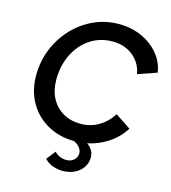

<svg xmlns="http://www.w3.org/2000/svg" viewBox="-136 -867 1056 1184"><g transform="rotate(15 392.0 -274.5)"><path d="M399 12Q301 12 225 -30.5Q149 -73 106.5 -148Q64 -223 64 -320Q64 -408 95.5 -486.5Q127 -565 183.5 -626Q240 -687 315.5 -722Q391 -757 477 -757Q556 -757 622 -727.5Q688 -698 731 -646.5Q774 -595 784 -529L663 -487Q651 -557 597.5 -600Q544 -643 468 -643Q387 -643 324.5 -601.5Q262 -560 226.5 -488Q191 -416 191 -325Q191 -258 218 -207.5Q245 -157 293.5 -129Q342 -101 407 -101Q467 -101 519 -131Q571 -161 606 -216L705 -150Q675 -101 627.5 -64.5Q580 -28 521.5 -8Q463 12 399 12ZM373 208Q346 208 314.5 198.5Q283 189 257 162L303 104Q313 118 334 127.5Q355 137 379 137Q408 137 427 119.5Q446 102 446 76Q446 54 425.5 33Q405 12 357 -3L407 -24Q464 -11 492.5 17Q521 45 521 83Q521 119 501.5 147.5Q482 176 448.5 192Q415 208 373 208Z"/></g></svg>

Font: Plus Jakarta Display Medium
Style: Italic
Weight: 500
Italic angle: -12°
Designer: Gumpita Rahayu
Foundry: Tokotype Studio
Version: Version 1.000